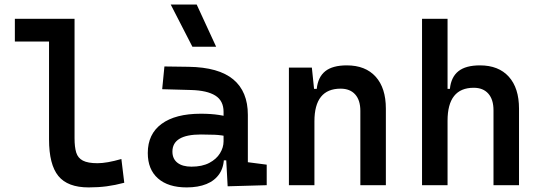

<svg xmlns="http://www.w3.org/2000/svg" viewBox="-20 -815 2384 845"><path d="M370.1 9.8Q277.8 9.8 236.8 -40.5Q195.8 -90.8 195.8 -201.7V-732.4H308.1V-206.5Q308.1 -168 315.4 -143.8Q322.8 -119.6 344.7 -108.2Q366.7 -96.7 409.2 -96.7Q450.2 -96.7 514.2 -115.2L526.9 -10.7Q486.8 0 449.7 4.9Q412.6 9.8 370.1 9.8ZM45.4 -632.3V-732.4H204.6V-632.3Z M981.9 4.9 973.6 -148.4 963.9 -198.7V-322.8Q963.9 -371.6 927.7 -394.3Q891.6 -417 820.3 -418.9L693.8 -422.4L703.6 -522.5L810.5 -521Q942.4 -519 1006.6 -465.6Q1070.8 -412.1 1070.8 -309.6V-101.1L1153.8 -90.3V0ZM801.8 9.8Q720.2 9.8 675.3 -29.8Q630.4 -69.3 630.4 -141.6Q630.4 -225.1 691.2 -269.8Q752 -314.5 863.8 -314.5Q908.7 -314.5 943.6 -309.1Q978.5 -303.7 1007.8 -293.5L986.3 -213.4Q954.1 -220.7 924.6 -221.9Q895 -223.1 864.3 -223.1Q738.8 -223.1 738.8 -147.9Q738.8 -116.2 760.7 -98.9Q782.7 -81.5 822.8 -81.5Q869.6 -81.5 901.1 -98.1Q932.6 -114.7 948.2 -140.4Q963.9 -166 963.9 -192.9V-242.2L990.2 -109.4H949.2L965.8 -125Q965.8 -80.1 945.6 -50Q925.3 -20 888.7 -5.1Q852.1 9.8 801.8 9.8ZM826.7 -609.4 731.4 -794.9H845.7L931.2 -609.4Z M1565.9 0V-327.1Q1565.9 -374 1543.2 -399.4Q1520.5 -424.8 1479 -424.8Q1363.8 -424.8 1363.8 -281.2L1333.5 -423.8H1374Q1379.4 -476.1 1411.6 -501.7Q1443.8 -527.3 1506.3 -527.3Q1588.4 -527.3 1633.3 -477.5Q1678.2 -427.7 1678.2 -336.9V0ZM1251.5 0V-517.6H1352.5L1363.8 -408.2V0Z M2151.9 0V-329.6Q2151.9 -377 2129.2 -402.8Q2106.4 -428.7 2064.9 -428.7Q1949.7 -428.7 1949.7 -283.7L1919.4 -423.8H1960Q1965.3 -476.1 1997.6 -501.7Q2029.8 -527.3 2092.3 -527.3Q2174.3 -527.3 2219.2 -477.5Q2264.2 -427.7 2264.2 -336.9V0ZM1837.4 0V-732.4H1949.7V0Z"/></svg>

Font: Cascadia Code Medium
Style: Regular
Weight: 500
Monospace: yes
Designer: Aaron Bell
Foundry: Saja Typeworks
Version: Version 2407.024